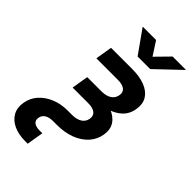

<svg xmlns="http://www.w3.org/2000/svg" viewBox="-309 -826 1111 1111"><g transform="rotate(45 246.5 -271.0)"><path d="M141.6 204.1Q87.4 204.1 47.9 185.8Q8.3 167.5 -10.7 133.8Q-29.8 100.1 -22 54.7Q-14.6 8.8 15.4 -24.7Q45.4 -58.1 90.6 -76.7Q135.7 -95.2 189 -95.2H225.1Q263.7 -95.2 286.9 -110.1Q310.1 -125 314.5 -152.3Q319.3 -179.7 301 -194.6Q282.7 -209.5 244.1 -209.5H116.7L133.8 -312H250.5Q289.1 -312 312 -327.4Q335 -342.8 339.4 -370.6Q344.2 -397.5 325.9 -411.9Q307.6 -426.3 269.5 -426.3H94.2L111.3 -529.3H284.7Q346.2 -529.3 389.4 -512.2Q432.6 -495.1 452.9 -462.6Q473.1 -430.2 465.3 -382.8Q457.5 -334.5 425 -305.2Q392.6 -275.9 343.8 -262.7Q294.9 -249.5 236.3 -249.5H123L130.4 -291.5H252Q313 -291.5 357.4 -274.7Q401.9 -257.8 423.3 -225.3Q444.8 -192.9 437 -145.5Q429.2 -98.6 397.9 -64.2Q366.7 -29.8 317.4 -11Q268.1 7.8 204.6 7.8H173.3Q142.1 7.8 123 19.8Q104 31.7 100.6 54.7Q96.7 77.1 111.8 89.4Q127 101.6 159.2 101.6H179.7L162.6 204.1ZM263.7 -745.6 317.4 -662.6 398.9 -745.6H507.3L506.8 -743.7L358.4 -602.5H255.4L155.3 -743.7L155.8 -745.6Z"/></g></svg>

Font: Inter 24pt SemiBold
Style: Italic
Weight: 600
Italic angle: -9.3988°
Designer: Rasmus Andersson
Foundry: rsms
Version: Version 4.001;git-66647c0bb